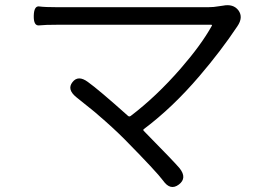

<svg xmlns="http://www.w3.org/2000/svg" viewBox="-20 -701 1040 745"><path d="M674 15Q641 40 613 0Q588 -34 463 -161Q418 -206 363 -253Q345 -269 327 -283L276 -324Q239 -354 261 -382Q283 -411 321 -383Q363 -353 476 -252Q481 -247 487 -251Q586 -326 681 -435Q761 -527 802 -601Q804 -605 799 -605H205Q154 -605 132 -602.5Q110 -600 111 -640Q112 -679 132.5 -676Q153 -673 205 -673H787Q809 -673 831 -677L845 -679Q885 -687 905 -661Q925 -634 901 -599Q837 -503 754 -406Q650 -284 538 -200Q534 -197 538 -193Q659 -70 677 -48Q707 -10 674 15Z"/></svg>

Font: Resource Han Rounded KR Normal
Style: Regular
Weight: 350
Designer: Cyano Hao (round all glyphs); Ryoko NISHIZUKA 西塚涼子 (kana, bopomofo & ideographs); Paul D. Hunt (Latin, Greek & Cyrillic)
Foundry: Cyano Hao
Version: 0.990